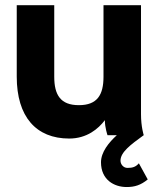

<svg xmlns="http://www.w3.org/2000/svg" viewBox="-20 -528 616 750"><path d="M522.5 109.9C510.3 124 498 127.9 478 127.9C461.9 127.9 450.7 113.8 450.7 99.6C450.7 66.9 488.8 38.1 541.5 0C541.5 0 530.8 -32.2 530.8 -82V-507.8H384.3V-228.5C384.3 -157.2 359.9 -117.2 288.1 -117.2C216.3 -117.2 191.9 -157.2 191.9 -228.5V-507.8H45.4V-228.5C45.4 -72.3 120.6 13.2 250.5 13.2C319.3 13.2 364.3 -24.9 389.6 -58.6C389.6 -29.3 399.9 0 399.9 0H436.5C405.3 28.3 374.5 65.9 374.5 106C374.5 174.3 425.8 202.6 474.6 202.6C505.9 202.6 529.8 195.3 557.1 172.9Z"/></svg>

Font: Giphurs ExtraBold
Style: Regular
Weight: 800
Version: Version 1.000